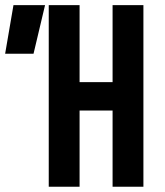

<svg xmlns="http://www.w3.org/2000/svg" viewBox="-25 -713 631 733"><path d="M404.8 0H522.5V-693.4H404.8V-399.4H278.8V-693.4H161.1V0H278.8V-291H404.8ZM-5.4 -507.8H103L147 -693.4H26.4Z"/></svg>

Font: Cascadia Mono SemiBold
Style: Regular
Weight: 600
Monospace: yes
Designer: Aaron Bell
Foundry: Saja Typeworks
Version: Version 2404.023